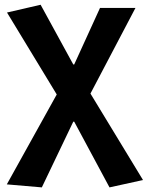

<svg xmlns="http://www.w3.org/2000/svg" viewBox="-20 -594 637 828"><path d="M160.4 214.1 9.4 201.1 224.7 -186.6 10.2 -540 155.2 -573.5 296 -316H300L411.3 -559.8H564.2L370.1 -190.5L596.7 182.4L452.2 214.1L300 -69.3H296Z"/></svg>

Font: Shanggu Sans SC VF
Style: Regular
Weight: 250
Designer: GuiWonder
Version: Version 1.021